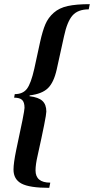

<svg xmlns="http://www.w3.org/2000/svg" viewBox="-20 -774 452 924"><path d="M48 -304 51 -321Q90 -321 109.5 -346.5Q129 -372 145 -443L173 -572Q185 -626 198.5 -657.5Q212 -689 238.5 -712.5Q265 -736 306 -745Q347 -754 412 -754L407 -729Q355 -729 329 -699.5Q303 -670 288 -599L253 -440Q239 -377 210.5 -349.5Q182 -322 123 -315L122 -311Q165 -306 184 -288.5Q203 -271 203 -237Q203 -214 161 -25Q151 18 151 46Q151 105 222 105L217 130Q122 130 83.5 109.5Q45 89 45 42Q45 11 58 -52Q98 -236 98 -255Q98 -282 86.5 -293Q75 -304 48 -304Z"/></svg>

Font: Libre Bodoni
Style: Italic
Weight: 400
Italic angle: -13°
Designer: Pablo Impallari, Rodrigo Fuenzalida
Foundry: Pablo Impallari, Rodrigo Fuenzalida
Version: Version 1.001